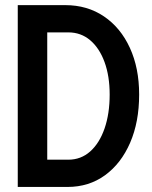

<svg xmlns="http://www.w3.org/2000/svg" viewBox="-20 -740 602 760"><path d="M50.3 0V-719.7H238.3Q325.7 -719.7 391.6 -675Q457.5 -630.4 494.1 -550.5Q530.8 -470.7 530.8 -365.7Q530.8 -257.3 495.1 -175Q459.5 -92.8 395.8 -46.4Q332 0 247.1 0ZM167 -107.9H250.5Q300.3 -107.9 336.9 -140.4Q373.5 -172.9 393.8 -231.2Q414.1 -289.6 414.1 -365.7Q414.1 -439 393.8 -494.4Q373.5 -549.8 336.9 -580.8Q300.3 -611.8 250.5 -611.8H167Z"/></svg>

Font: Reddit Mono SemiBold
Style: Regular
Weight: 600
Monospace: yes
Designer: Stephen Hutchings
Foundry: Reddit
Version: Version 1.014